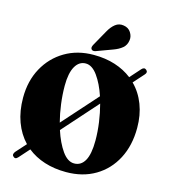

<svg xmlns="http://www.w3.org/2000/svg" viewBox="-133 -1033 1017 1148"><g transform="rotate(15 375.5 -458.5)"><path d="M56 1.5Q49.5 -3 50.2 -11.2Q51 -19.5 58 -28L114.5 -91Q69 -138.5 44.5 -205Q20 -271.5 20 -354Q20 -458 64 -538.2Q108 -618.5 185.2 -664.2Q262.5 -710 363 -710Q435.5 -710 495.5 -690.8Q555.5 -671.5 601 -636L658.5 -700.5Q674 -717.5 688 -705Q702 -692.5 687.5 -676.5L629 -611Q676 -564.5 701 -499.2Q726 -434 726 -355Q726 -246 683 -163.8Q640 -81.5 562.8 -35.8Q485.5 10 382.5 10Q309.5 10 248.8 -9.5Q188 -29 142 -66L85.5 -2.5Q69 16 56 1.5ZM242 -487.5Q242 -432.5 249.5 -375.2Q257 -318 270.5 -266L462 -480.5Q438 -552.5 403.8 -600.2Q369.5 -648 330 -648Q289 -648 265.5 -606.8Q242 -565.5 242 -487.5ZM504.5 -217.5Q504.5 -272 496.5 -329Q488.5 -386 474.5 -438.5L283 -223.5Q307 -149.5 341.2 -101Q375.5 -52.5 416 -52.5Q458.5 -52.5 481.5 -93Q504.5 -133.5 504.5 -217.5ZM397 -862.5Q415 -895.5 437.8 -913.2Q460.5 -931 490 -926Q520 -921.5 535 -898Q550 -874.5 546.5 -850.5Q542.5 -819 521 -801Q499.5 -783 466 -771L368.5 -735Q361 -732 353 -732.5Q345 -733 341 -739Q336.5 -745 338 -752.2Q339.5 -759.5 343.5 -767Z"/></g></svg>

Font: Fraunces 144pt S050 Black
Style: Regular
Weight: 900
Version: Version 1.000; ttfautohint (v1.8.3)